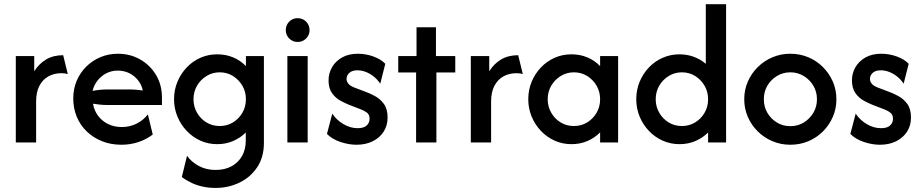

<svg xmlns="http://www.w3.org/2000/svg" viewBox="-20 -687 4446 926"><path d="M56.2 0V-416.7H145.1V-343.1Q167.4 -379.2 202.1 -400Q236.8 -420.8 284.7 -420.8L306.9 -329.9Q300 -331.9 292.4 -333Q284.7 -334 277.1 -334Q240.3 -334 212.5 -318.1Q184.7 -302.1 169.4 -271.9Q154.2 -241.7 154.2 -197.9V0Z M566 11.1Q514.6 11.1 472.2 -5.9Q429.9 -22.9 398.6 -52.8Q367.4 -82.6 350.3 -123.6Q333.3 -164.6 333.3 -212.5Q333.3 -258.3 350 -297.6Q366.7 -336.8 396.2 -366Q425.7 -395.1 464.6 -411.5Q503.5 -427.8 548.6 -427.8Q608.3 -427.8 656.6 -400Q704.9 -372.2 733 -324.7Q761.1 -277.1 761.1 -216.7V-180.6H497.9Q480.6 -180.6 463.2 -182.3Q445.8 -184 428.5 -186.8Q434 -154.2 452.8 -128.8Q471.5 -103.5 501 -88.9Q530.6 -74.3 567.4 -74.3Q606.9 -74.3 639.9 -91.3Q672.9 -108.3 693.1 -135.4L716.7 -38.2Q686.1 -14.6 647.2 -1.7Q608.3 11.1 566 11.1ZM426.4 -248.6Q443.8 -252.1 461.8 -253.8Q479.9 -255.6 497.9 -255.6H604.2Q621.5 -255.6 637.5 -254.2Q653.5 -252.8 668.8 -250.7Q662.5 -279.2 645.1 -300.7Q627.8 -322.2 602.8 -334.4Q577.8 -346.5 547.9 -346.5Q518.1 -346.5 493.1 -333.7Q468.1 -320.8 450.7 -299Q433.3 -277.1 426.4 -248.6Z M1020.1 219.4Q987.5 219.4 958.3 213.2Q929.2 206.9 903.5 194.8Q877.8 182.6 856.9 166.7L881.9 64.6Q903.5 94.4 938.9 113.5Q974.3 132.6 1019.4 132.6Q1064.6 132.6 1097.2 114.6Q1129.9 96.5 1147.6 64.9Q1165.3 33.3 1165.3 -8.3V-47.9Q1139.6 -22.2 1104.2 -6.9Q1068.8 8.3 1027.8 8.3Q984 8.3 946.5 -8.7Q909 -25.7 880.6 -55.6Q852.1 -85.4 835.8 -124.7Q819.4 -163.9 819.4 -208.3Q819.4 -253.5 835.8 -292.7Q852.1 -331.9 880.6 -361.8Q909 -391.7 946.5 -408.3Q984 -425 1027.8 -425Q1069.4 -425 1104.9 -410.1Q1140.3 -395.1 1166 -368.1V-416.7H1252.8V2.8Q1252.8 70.8 1220.5 119.4Q1188.2 168.1 1134.7 193.8Q1081.2 219.4 1020.1 219.4ZM1039.6 -79.2Q1075 -79.2 1103.5 -96.5Q1131.9 -113.9 1149 -143.1Q1166 -172.2 1166 -208.3Q1166 -244.4 1149 -273.6Q1131.9 -302.8 1103.5 -320.5Q1075 -338.2 1039.6 -338.2Q1004.9 -338.2 976 -320.5Q947.2 -302.8 930.2 -273.6Q913.2 -244.4 913.2 -208.3Q913.2 -172.9 930.2 -143.4Q947.2 -113.9 975.7 -96.5Q1004.2 -79.2 1039.6 -79.2Z M1366 0V-416.7H1463.9V0ZM1415.3 -484.7Q1399.3 -484.7 1386.5 -492.4Q1373.6 -500 1366 -512.8Q1358.3 -525.7 1358.3 -541.7Q1358.3 -558.3 1366 -571.2Q1373.6 -584 1386.5 -591.7Q1399.3 -599.3 1415.3 -599.3Q1431.9 -599.3 1444.8 -591.7Q1457.6 -584 1465.3 -571.2Q1472.9 -558.3 1472.9 -541.7Q1472.9 -525.7 1465.3 -512.8Q1457.6 -500 1444.8 -492.4Q1431.9 -484.7 1415.3 -484.7Z M1699.3 11.1Q1662.5 11.1 1622.6 -2.1Q1582.6 -15.3 1556.9 -41L1582.6 -138.9Q1602.1 -109 1635.4 -88.9Q1668.8 -68.8 1704.9 -68.8Q1734.7 -68.8 1748.6 -81.9Q1762.5 -95.1 1762.5 -113.9Q1762.5 -135.4 1747.9 -145.1Q1733.3 -154.9 1720.1 -159.7L1662.5 -181.9Q1645.1 -188.9 1621.9 -201.4Q1598.6 -213.9 1581.6 -237.5Q1564.6 -261.1 1564.6 -299.3Q1564.6 -334 1581.6 -363.2Q1598.6 -392.4 1630.2 -410.1Q1661.8 -427.8 1706.2 -427.8Q1744.4 -427.8 1780.9 -414.6Q1817.4 -401.4 1838.2 -379.2L1813.9 -283.3Q1800.7 -303.5 1782.3 -318.1Q1763.9 -332.6 1743.8 -340.3Q1723.6 -347.9 1703.5 -347.9Q1677.8 -347.9 1664.6 -335.4Q1651.4 -322.9 1651.4 -306.9Q1651.4 -293.8 1660.4 -283Q1669.4 -272.2 1689.6 -264.6L1744.4 -243.8Q1763.9 -236.8 1788.5 -223.6Q1813.2 -210.4 1831.2 -186.1Q1849.3 -161.8 1849.3 -120.1Q1849.3 -81.2 1830.2 -51.7Q1811.1 -22.2 1777.4 -5.6Q1743.8 11.1 1699.3 11.1Z M1986.8 0V-337.5H1900.7V-416.7H1988.9V-555.6H2082.6V-416.7H2175.7V-337.5H2084.7V0Z M2250.7 0V-416.7H2339.6V-343.1Q2361.8 -379.2 2396.5 -400Q2431.2 -420.8 2479.2 -420.8L2501.4 -329.9Q2494.4 -331.9 2486.8 -333Q2479.2 -334 2471.5 -334Q2434.7 -334 2406.9 -318.1Q2379.2 -302.1 2363.9 -271.9Q2348.6 -241.7 2348.6 -197.9V0Z M2736.1 8.3Q2692.4 8.3 2654.9 -8.7Q2617.4 -25.7 2588.9 -55.6Q2560.4 -85.4 2544.1 -124.7Q2527.8 -163.9 2527.8 -208.3Q2527.8 -253.5 2544.1 -292.7Q2560.4 -331.9 2588.9 -361.8Q2617.4 -391.7 2654.9 -408.3Q2692.4 -425 2736.1 -425Q2777.8 -425 2813.2 -410.1Q2848.6 -395.1 2874.3 -368.1V-416.7H2961.1V0H2874.3V-48.6Q2848.6 -22.2 2813.2 -6.9Q2777.8 8.3 2736.1 8.3ZM2747.9 -79.2Q2783.3 -79.2 2811.8 -96.5Q2840.3 -113.9 2857.3 -143.1Q2874.3 -172.2 2874.3 -208.3Q2874.3 -244.4 2857.3 -273.6Q2840.3 -302.8 2811.8 -320.5Q2783.3 -338.2 2747.9 -338.2Q2713.2 -338.2 2684.4 -320.5Q2655.6 -302.8 2638.5 -273.6Q2621.5 -244.4 2621.5 -208.3Q2621.5 -172.9 2638.5 -143.4Q2655.6 -113.9 2684 -96.5Q2712.5 -79.2 2747.9 -79.2Z M3256.9 8.3Q3213.9 8.3 3176 -8.7Q3138.2 -25.7 3109.7 -55.6Q3081.2 -85.4 3064.9 -124.7Q3048.6 -163.9 3048.6 -208.3Q3048.6 -253.5 3064.9 -292.7Q3081.2 -331.9 3109.7 -361.8Q3138.2 -391.7 3176 -408.3Q3213.9 -425 3256.9 -425Q3294.4 -425 3326.7 -412.8Q3359 -400.7 3384 -379.2V-666.7H3481.9V0H3395.1V-47.9Q3369.4 -22.2 3334 -6.9Q3298.6 8.3 3256.9 8.3ZM3268.7 -79.2Q3304.2 -79.2 3332.6 -96.5Q3361.1 -113.9 3378.1 -143.1Q3395.1 -172.2 3395.1 -208.3Q3395.1 -244.4 3378.1 -273.6Q3361.1 -302.8 3332.6 -320.5Q3304.2 -338.2 3268.7 -338.2Q3234 -338.2 3205.2 -320.5Q3176.4 -302.8 3159.4 -273.6Q3142.4 -244.4 3142.4 -208.3Q3142.4 -172.9 3159.4 -143.4Q3176.4 -113.9 3204.9 -96.5Q3233.3 -79.2 3268.7 -79.2Z M3791.7 11.1Q3745.8 11.1 3705.6 -5.9Q3665.3 -22.9 3634.7 -53.1Q3604.2 -83.3 3586.8 -122.9Q3569.4 -162.5 3569.4 -208.3Q3569.4 -254.2 3586.8 -293.8Q3604.2 -333.3 3634.7 -363.5Q3665.3 -393.8 3705.6 -410.8Q3745.8 -427.8 3791.7 -427.8Q3838.2 -427.8 3878.5 -410.8Q3918.8 -393.8 3949 -363.5Q3979.2 -333.3 3996.5 -293.8Q4013.9 -254.2 4013.9 -208.3Q4013.9 -162.5 3996.5 -122.9Q3979.2 -83.3 3949 -53.1Q3918.8 -22.9 3878.5 -5.9Q3838.2 11.1 3791.7 11.1ZM3791.7 -78.5Q3827.8 -78.5 3856.6 -96.2Q3885.4 -113.9 3902.8 -143.1Q3920.1 -172.2 3920.1 -208.3Q3920.1 -244.4 3902.8 -273.6Q3885.4 -302.8 3856.2 -320.5Q3827.1 -338.2 3791.7 -338.2Q3756.2 -338.2 3727.1 -320.5Q3697.9 -302.8 3680.9 -273.6Q3663.9 -244.4 3663.9 -208.3Q3663.9 -172.2 3680.9 -143.1Q3697.9 -113.9 3726.7 -96.2Q3755.6 -78.5 3791.7 -78.5Z M4223.6 11.1Q4186.8 11.1 4146.9 -2.1Q4106.9 -15.3 4081.2 -41L4106.9 -138.9Q4126.4 -109 4159.7 -88.9Q4193.1 -68.8 4229.2 -68.8Q4259 -68.8 4272.9 -81.9Q4286.8 -95.1 4286.8 -113.9Q4286.8 -135.4 4272.2 -145.1Q4257.6 -154.9 4244.4 -159.7L4186.8 -181.9Q4169.4 -188.9 4146.2 -201.4Q4122.9 -213.9 4105.9 -237.5Q4088.9 -261.1 4088.9 -299.3Q4088.9 -334 4105.9 -363.2Q4122.9 -392.4 4154.5 -410.1Q4186.1 -427.8 4230.6 -427.8Q4268.8 -427.8 4305.2 -414.6Q4341.7 -401.4 4362.5 -379.2L4338.2 -283.3Q4325 -303.5 4306.6 -318.1Q4288.2 -332.6 4268.1 -340.3Q4247.9 -347.9 4227.8 -347.9Q4202.1 -347.9 4188.9 -335.4Q4175.7 -322.9 4175.7 -306.9Q4175.7 -293.8 4184.7 -283Q4193.8 -272.2 4213.9 -264.6L4268.8 -243.8Q4288.2 -236.8 4312.8 -223.6Q4337.5 -210.4 4355.6 -186.1Q4373.6 -161.8 4373.6 -120.1Q4373.6 -81.2 4354.5 -51.7Q4335.4 -22.2 4301.7 -5.6Q4268.1 11.1 4223.6 11.1Z"/></svg>

Font: Afacad Flux Medium
Style: Regular
Weight: 500
Designer: Kristian Moeller
Foundry: Dicotype
Version: Version 1.100